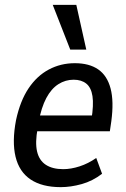

<svg xmlns="http://www.w3.org/2000/svg" viewBox="-20 -761 517 790"><path d="M230 9Q153 9 106 -22.5Q59 -54 44 -116Q29 -178 46 -267Q63 -346 97.5 -397.5Q132 -449 181 -475Q230 -501 288 -501Q347 -501 384 -475.5Q421 -450 435 -397Q449 -344 438 -262L432 -221H117L127 -286H374L356 -268Q366 -330 360.5 -365.5Q355 -401 335 -417Q315 -433 283 -433Q249 -433 220 -414.5Q191 -396 170.5 -357.5Q150 -319 139 -259L135 -233Q124 -175 132.5 -138Q141 -101 168.5 -83Q196 -65 240 -65Q272 -65 307.5 -76.5Q343 -88 376 -111L400 -46Q361 -16 316 -3.5Q271 9 230 9ZM269 -557 197 -741H294L335 -557Z"/></svg>

Font: Nunito Sans 10pt Condensed SemiBold
Style: Italic
Weight: 600
Width: 3
Italic angle: -9°
Designer: Vernon Adams
Foundry: Vernon Adams
Version: Version 3.101;gftools[0.9.27]